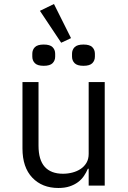

<svg xmlns="http://www.w3.org/2000/svg" viewBox="-20 -925 640 957"><path d="M422 -84H418Q410 -65 398 -47.5Q386 -30 368.5 -17Q351 -4 327 4Q303 12 271 12Q190 12 141 -39.5Q92 -91 92 -185V-516H172V-199Q172 -128 203 -93.5Q234 -59 294 -59Q318 -59 341 -65Q364 -71 382 -83Q400 -95 411 -113.5Q422 -132 422 -158V-516H502V0H422ZM179 -871 249 -905 334 -735 285 -712ZM198 -597Q167 -597 154 -610Q141 -623 141 -643V-657Q141 -677 154 -690Q167 -703 198 -703Q229 -703 242 -690Q255 -677 255 -657V-643Q255 -623 242 -610Q229 -597 198 -597ZM396 -597Q365 -597 352 -610Q339 -623 339 -643V-657Q339 -677 352 -690Q365 -703 396 -703Q427 -703 440 -690Q453 -677 453 -657V-643Q453 -623 440 -610Q427 -597 396 -597Z"/></svg>

Font: IBM Plex Mono
Style: Regular
Weight: 400
Monospace: yes
Designer: Mike Abbink, Paul van der Laan, Pieter van Rosmalen
Foundry: Bold Monday
Version: Version 2.3